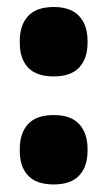

<svg xmlns="http://www.w3.org/2000/svg" viewBox="-20 -498 298 534"><path d="M129.5 15Q81 15 58 -9.8Q35 -34.5 35 -78.5V-84Q35 -127.5 58 -152.8Q81 -178 129.5 -178Q177 -178 200.2 -152.8Q223.5 -127.5 223.5 -84V-78.5Q223.5 -34.5 200.2 -9.8Q177 15 129.5 15ZM129.5 -285.5Q81 -285.5 58 -310.2Q35 -335 35 -379V-384.5Q35 -428 58 -453.2Q81 -478.5 129.5 -478.5Q177 -478.5 200.2 -453.2Q223.5 -428 223.5 -384.5V-379Q223.5 -335 200.2 -310.2Q177 -285.5 129.5 -285.5Z"/></svg>

Font: Anek Kannada ExtraBold
Style: Regular
Weight: 800
Version: Version 1.003